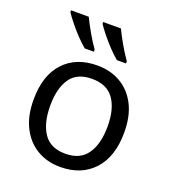

<svg xmlns="http://www.w3.org/2000/svg" viewBox="-140 -872 885 987"><g transform="rotate(20 302.5 -378.0)"><path d="M551 -269Q551 -136 483.5 -63Q416 10 301 10Q230 10 174.5 -22.5Q119 -55 87 -117.5Q55 -180 55 -269Q55 -402 122 -474Q189 -546 304 -546Q377 -546 432.5 -513.5Q488 -481 519.5 -419.5Q551 -358 551 -269ZM146 -269Q146 -174 183.5 -118.5Q221 -63 303 -63Q384 -63 422 -118.5Q460 -174 460 -269Q460 -364 422 -418Q384 -472 302 -472Q220 -472 183 -418Q146 -364 146 -269ZM352 -766Q368 -732 392.5 -689.5Q417 -647 438 -618V-606H388Q366 -624 339 -652.5Q312 -681 289 -710Q266 -739 255 -756V-766ZM176 -766Q192 -732 216.5 -689.5Q241 -647 262 -618V-606H212Q190 -624 163 -652.5Q136 -681 113 -710Q90 -739 79 -756V-766Z"/></g></svg>

Font: TSCustom
Style: Regular
Weight: 400
Designer: Monotype Design Team
Foundry: Monotype Imaging Inc.
Version: Version 2.004; ttfautohint (v1.8.3) -l 8 -r 50 -G 200 -x 14 